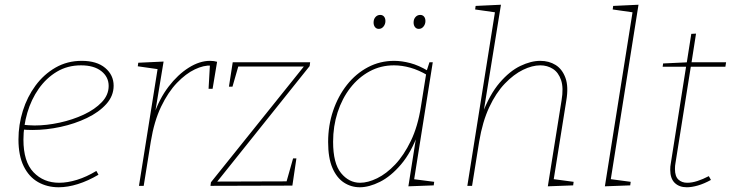

<svg xmlns="http://www.w3.org/2000/svg" viewBox="-20 -785 3087 811"><path d="M228 6Q179 6 140.5 -16Q102 -38 80 -83Q58 -128 58 -196Q58 -258 76.5 -317Q95 -376 130 -423.5Q165 -471 214.5 -499.5Q264 -528 325 -528Q389 -528 424.5 -498Q460 -468 460 -423Q460 -380 429 -345.5Q398 -311 347 -286.5Q296 -262 236 -249Q176 -236 118 -236Q105 -236 94.5 -236.5Q84 -237 73 -238L77 -258Q88 -257 100.5 -256Q113 -255 126 -255Q177 -255 232 -267Q287 -279 334 -301Q381 -323 410 -353.5Q439 -384 439 -422Q439 -460 408 -484.5Q377 -509 322 -509Q265 -509 220 -482Q175 -455 143.5 -410Q112 -365 95.5 -309Q79 -253 79 -195Q79 -102 121.5 -57.5Q164 -13 230 -13Q265 -13 305.5 -25.5Q346 -38 387 -63L396 -47Q352 -21 309 -7.5Q266 6 228 6Z M567 0 647 -502 653 -492 562 -505 564 -520 671 -525 634 -302 630 -300Q653 -368 692 -419Q731 -470 777 -499Q823 -528 867 -528Q884 -528 897 -524L878 -410H861L867 -516L872 -508Q841 -510 803 -492Q765 -474 727.5 -435Q690 -396 660.5 -334.5Q631 -273 617 -187L587 0Z M1232 -116 1215 -1 869 0 871 -15 1269 -511 1273 -504H978L989 -513L962 -419H947L963 -522H1290L1288 -506L892 -11L890 -18L1199 -19L1188 -10L1218 -116Z M1500 6Q1463 6 1432.5 -14Q1402 -34 1384 -76Q1366 -118 1366 -185Q1366 -255 1387 -317Q1408 -379 1445.5 -426.5Q1483 -474 1534 -501Q1585 -528 1645 -528Q1677 -528 1713 -518.5Q1749 -509 1789 -485L1781 -482L1794 -522H1808L1728 -19L1721 -29L1814 -17L1812 -2L1705 2L1740 -220L1746 -221Q1717 -141 1674 -90.5Q1631 -40 1585 -17Q1539 6 1500 6ZM1501 -13Q1534 -13 1573 -32Q1612 -51 1649 -90Q1686 -129 1715.5 -190Q1745 -251 1758 -335L1781 -479L1786 -467Q1749 -489 1713.5 -499Q1678 -509 1644 -509Q1588 -509 1541 -483.5Q1494 -458 1459.5 -413.5Q1425 -369 1406 -310.5Q1387 -252 1387 -186Q1387 -95 1420.5 -54Q1454 -13 1501 -13ZM1580 -663Q1570 -663 1564 -670.5Q1558 -678 1558 -690Q1558 -704 1566 -713Q1574 -722 1586 -722Q1596 -722 1602 -715Q1608 -708 1608 -696Q1608 -683 1600 -673Q1592 -663 1580 -663ZM1749 -663Q1739 -663 1733 -670.5Q1727 -678 1727 -690Q1727 -704 1735 -713Q1743 -722 1755 -722Q1765 -722 1771 -715Q1777 -708 1777 -696Q1777 -683 1769 -673Q1761 -663 1749 -663Z M2294 2 2352 -361Q2361 -414 2350 -446.5Q2339 -479 2315.5 -494Q2292 -509 2262 -509Q2228 -509 2189 -490Q2150 -471 2112.5 -432Q2075 -393 2046.5 -332Q2018 -271 2004 -187L1974 0H1954L2072 -742L2078 -732L1987 -745L1989 -760L2096 -765L2021 -302L2016 -301Q2048 -386 2090.5 -435.5Q2133 -485 2178 -506.5Q2223 -528 2262 -528Q2299 -528 2327 -510.5Q2355 -493 2368.5 -456Q2382 -419 2372 -360L2318 -22L2313 -29L2403 -17L2401 -2Z M2535 2 2653 -741 2659 -732 2568 -745 2570 -760 2677 -765 2559 -22 2554 -29 2644 -17 2642 -2Z M2983 -25Q2954 -9 2928 -1.5Q2902 6 2881 6Q2849 6 2830 -12.5Q2811 -31 2811 -68Q2811 -76 2811.5 -81.5Q2812 -87 2813 -92L2879 -510L2884 -503H2779L2781 -517L2888 -522L2880 -515L2900 -642L2920 -643L2900 -515L2894 -522H3047L3044 -503H2890L2899 -510L2833 -95Q2832 -91 2831.5 -84.5Q2831 -78 2831 -71Q2831 -40 2845.5 -26.5Q2860 -13 2883 -13Q2903 -13 2926 -20.5Q2949 -28 2974 -41Z"/></svg>

Font: Bitter Thin
Style: Italic
Weight: 100
Italic angle: -9°
Designer: Sol Matas, and Bitter project Authors
Foundry: Sol Matas
Version: Version 2.002